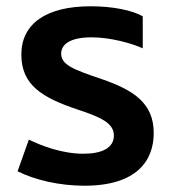

<svg xmlns="http://www.w3.org/2000/svg" viewBox="-20 -580 547 612"><path d="M249 12C416 12 470 -68 470 -156C470 -252 405 -293 304 -328C215 -358 175 -373 175 -409C175 -439 204 -461 272 -461C332 -461 400 -442 435 -426V-528C402 -547 340 -560 269 -560C128 -560 48 -505 48 -406C48 -310 113 -269 227 -231C303 -206 343 -187 343 -148C343 -109 306 -90 246 -90C178 -90 113 -115 72 -135L36 -34C92 -6 170 12 249 12Z"/></svg>

Font: Noto Sans Thai Semi
Style: Regular
Weight: 600
Designer: Monotype Design Team
Foundry: Monotype Imaging Inc.
Version: Version 1.901